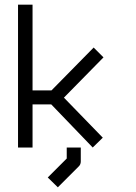

<svg xmlns="http://www.w3.org/2000/svg" viewBox="-20 -679 580 820"><path d="M253 -262 419 -91 376 -49 199 -233H119V-49H57V-659H119V-293H200L380 -476L422 -434ZM265 -49H325V10Q325 23 317 31L227 121L184 79L265 -2Z"/></svg>

Font: 3270 Nerd Font Mono
Style: Regular
Weight: 400
Monospace: yes
Version: Version 3.0.1;Nerd Fonts 3.0.0